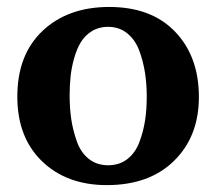

<svg xmlns="http://www.w3.org/2000/svg" viewBox="-20 -520 622 552"><path d="M551.8 -241.2Q551.8 -127.9 480.7 -57.9Q409.7 12.2 287.1 12.2Q171.9 12.2 100.8 -56.4Q29.8 -125 29.8 -242.2Q29.8 -362.8 102.5 -431.4Q175.3 -500 293.9 -500Q415.5 -500 483.6 -428.7Q551.8 -357.4 551.8 -241.2ZM401.9 -242.2Q401.9 -277.8 397 -310.1Q392.1 -342.3 380.6 -373.8Q369.1 -405.3 345.9 -424.1Q322.8 -442.9 290 -442.9Q264.2 -442.9 244.1 -430.4Q224.1 -418 212.4 -398.7Q200.7 -379.4 193.1 -352.3Q185.5 -325.2 182.9 -299.8Q180.2 -274.4 180.2 -246.1Q180.2 -209.5 184.8 -177.7Q189.5 -146 200.7 -114Q211.9 -82 234.9 -63.5Q257.8 -44.9 291 -44.9Q323.2 -44.9 346.2 -62.7Q369.1 -80.6 380.6 -111.1Q392.1 -141.6 397 -173.3Q401.9 -205.1 401.9 -242.2Z"/></svg>

Font: Veleka
Style: Bold
Weight: 700
Designer: Stefan Peev, Context Ltd, 2016; SIL International, 1997-2014.
Foundry: Stefan Peev, Context Ltd, 2016
Version: Version 1.000